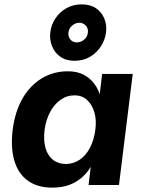

<svg xmlns="http://www.w3.org/2000/svg" viewBox="-20 -846 650 878"><path d="M219 12Q151 12 107 -20Q63 -52 45.5 -111.5Q28 -171 38 -253Q49 -337 83.5 -396.5Q118 -456 171.5 -488Q225 -520 290 -520Q332 -520 361 -505Q390 -490 408.5 -466.5Q427 -443 436 -415L447 -508H587L524 0H385L395 -83Q379 -56 354.5 -34.5Q330 -13 297 -0.5Q264 12 219 12ZM283 -96Q317 -97 345 -116Q373 -135 391.5 -170.5Q410 -206 416 -253Q422 -297 411.5 -332.5Q401 -368 378 -389Q355 -410 321 -410Q285 -410 256 -389Q227 -368 208.5 -332.5Q190 -297 184 -253Q178 -205 188 -169.5Q198 -134 222.5 -115Q247 -96 283 -96ZM321 -568Q282.2 -568 256 -586.5Q229.7 -605 217.9 -635.2Q206 -665.3 210 -698.1Q214 -732 233 -761.2Q251.9 -790.5 283 -808.2Q314 -826 353 -826Q393 -826 419.1 -808.2Q445.2 -790.3 457.1 -761Q469 -731.6 465 -698Q460.9 -665.2 442 -635.1Q423 -605 392.2 -586.5Q361.4 -568 321 -568ZM331.1 -652Q349 -652 364.5 -664.5Q380 -677 382 -698Q384 -716 372.2 -729Q360.4 -742 342 -742Q325 -742 310 -729Q295 -716 293 -698Q291 -677 302.5 -664.5Q313.9 -652 331.1 -652Z"/></svg>

Font: Inclusive Sans
Style: Italic
Weight: 400
Italic angle: -7°
Designer: Olivia King
Foundry: Olivia King
Version: Version 2.004